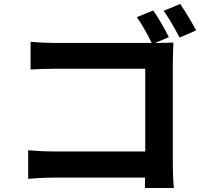

<svg xmlns="http://www.w3.org/2000/svg" viewBox="-20 -887 1040 961"><path d="M845 -582C845 -611 847 -651 848 -674C831 -673 790 -672 761 -672H756L825 -701C807 -738 772 -799 747 -835L665 -801C690 -766 720 -713 739 -672H257C222 -672 171 -674 133 -678V-539C161 -541 215 -543 257 -543H707V-129H245C200 -129 155 -132 121 -135V8C154 5 210 2 249 2H706C706 20 706 38 705 54H850C847 24 845 -29 845 -64ZM799 -833C826 -797 857 -740 879 -699L962 -735C943 -770 907 -831 882 -867Z"/></svg>

Font: Source Han Sans Old Style Bold
Style: Regular
Weight: 700
Designer: Ryoko NISHIZUKA (kana & ideographs); Paul D. Hunt (Latin, Greek & Cyrillic); Wenlong ZHANG (bopomofo); Sandoll Communica
Foundry: Adobe Systems Incorporated
Version: Version 1.004;PS 1.004;hotconv 1.0.81;makeotf.lib2.5.63406